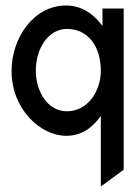

<svg xmlns="http://www.w3.org/2000/svg" viewBox="-20 -482 503 697"><path d="M22 -225C22 -83 129 11 220 11C279 11 317 -21 346 -61V195L429 134V-451H352V-388C322 -428 280 -462 220 -462C101 -462 22 -343 22 -225ZM110 -225C110 -306 155 -377 223 -377C300 -377 346 -313 346 -225C346 -152 299 -78 223 -78C152 -78 110 -151 110 -225Z"/></svg>

Font: Charger Sport
Style: SeBdNrw
Weight: 600
Designer: Jasper
Foundry: Cannot Into Space Fonts
Version: Version 1.1